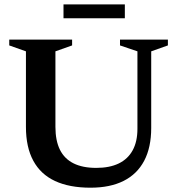

<svg xmlns="http://www.w3.org/2000/svg" viewBox="-20 -860 824 892"><path d="M618.5 -261.5V-621.5L537.5 -649V-676H760V-649L682.5 -621.5V-265.5Q682.5 -175 649.8 -113Q617 -51 554.2 -19.5Q491.5 12 400.5 12Q302.5 12 235.8 -19Q169 -50 134.8 -113Q100.5 -176 100.5 -270.5V-621.5L23 -649V-676H315V-649L237.5 -621.5V-270.5Q237.5 -206.5 258.5 -164.2Q279.5 -122 321.8 -101Q364 -80 427 -80Q489 -80 531.5 -100.5Q574 -121 596.2 -161.5Q618.5 -202 618.5 -261.5ZM275 -775V-839.5H560V-775Z"/></svg>

Font: Newsreader 16pt SemiBold
Style: Regular
Weight: 600
Designer: Hugues Gentile
Foundry: Production Type
Version: Version 1.003